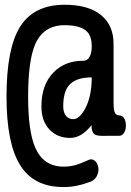

<svg xmlns="http://www.w3.org/2000/svg" viewBox="-20 -753 540 790"><path d="M240.2 -315.4Q240.2 -372.1 261.7 -399.4Q289.1 -434.6 357.4 -434.6Q357.4 -354.5 329.1 -303.7Q305.7 -262.7 282.2 -262.7Q264.6 -262.7 252.9 -274.4Q240.2 -289.1 240.2 -315.4ZM341.8 -93.8Q310.5 -79.1 288.1 -73.2Q266.6 -67.4 241.2 -67.4Q159.2 -67.4 125 -145.5Q95.7 -212.9 95.7 -355.5Q95.7 -503.9 125 -571.3Q159.2 -649.4 246.1 -649.4Q310.5 -649.4 336.9 -624Q357.4 -604.5 357.4 -562.5Q357.4 -536.1 349.6 -521.5Q340.8 -502.9 321.3 -502.9Q248 -502.9 201.2 -456.1Q150.4 -405.3 150.4 -315.4Q150.4 -253.9 184.6 -218.8Q216.8 -185.5 269.5 -185.5Q294.9 -185.5 319.3 -202.1Q340.8 -216.8 356.4 -238.3Q356.4 -206.1 373 -198.2Q383.8 -192.4 426.8 -194.3H470.7Q483.4 -194.3 491.2 -208Q498 -219.7 498 -236.3Q498 -253.9 491.2 -265.6Q483.4 -278.3 470.7 -278.3Q459 -278.3 453.1 -288.1Q447.3 -299.8 447.3 -329.1V-572.3Q447.3 -647.5 397.5 -689.5Q345.7 -733.4 246.1 -733.4Q119.1 -733.4 62.5 -642.6Q6.8 -553.7 6.8 -355.5Q6.8 -164.1 62.5 -74.2Q118.2 16.6 241.2 16.6Q273.4 16.6 297.9 10.7Q322.3 5.9 354.5 -5.9Q374 -15.6 380.9 -34.2Q387.7 -50.8 383.8 -67.4Q379.9 -85 368.2 -92.8Q356.4 -101.6 341.8 -93.8Z"/></svg>

Font: GungsuhChe
Style: Regular
Weight: 400
Monospace: yes
Version: Version 2.21